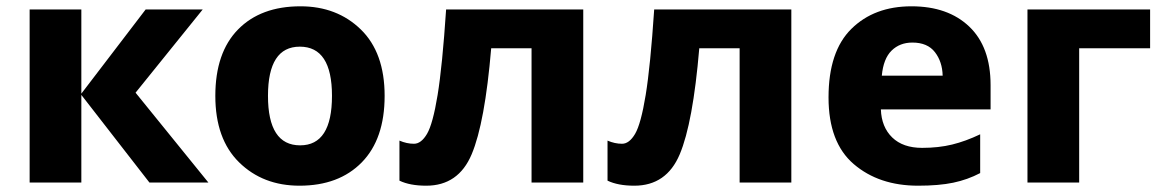

<svg xmlns="http://www.w3.org/2000/svg" viewBox="-20 -579 3691 609"><path d="M442 -549H623L410 -285L641 0H454L238 -278V0H74V-549H238V-282Z M1200 -275Q1200 -412 1124.5 -485.5Q1049 -559 933 -559Q807 -559 735 -485.5Q663 -412 663 -275Q663 -138 738.5 -64Q814 10 930 10Q1055 10 1127.5 -64Q1200 -138 1200 -275ZM830 -275Q830 -431 931 -431Q1033 -431 1033 -275Q1033 -118 932 -118Q830 -118 830 -275Z M1830 0V-549H1395Q1383 -369 1368 -277.5Q1353 -186 1334.5 -154.5Q1316 -123 1293 -123Q1270 -123 1247 -133V-6Q1280 10 1332 10Q1434 10 1476 -89.5Q1518 -189 1538 -426H1666V0Z M2490 0V-549H2055Q2043 -369 2028 -277.5Q2013 -186 1994.5 -154.5Q1976 -123 1953 -123Q1930 -123 1907 -133V-6Q1940 10 1992 10Q2094 10 2136 -89.5Q2178 -189 2198 -426H2326V0Z M2871 -559Q2753 -559 2680.5 -487.5Q2608 -416 2608 -270Q2608 -127 2688 -58.5Q2768 10 2892 10Q2958 10 3003.5 0.5Q3049 -9 3089 -30V-153Q3043 -131 3000 -120.5Q2957 -110 2905 -110Q2844 -110 2810 -143Q2776 -176 2774 -232H3122V-309Q3122 -430 3054.5 -494.5Q2987 -559 2871 -559ZM2874 -444Q2922 -444 2945.5 -413.5Q2969 -383 2970 -339H2777Q2782 -393 2808 -418.5Q2834 -444 2874 -444Z M3628 -549V-426H3403V0H3239V-549Z"/></svg>

Font: Noto Sans UI Extra
Style: Regular
Weight: 800
Designer: Monotype Design Team
Foundry: Monotype Imaging Inc.
Version: Version 1.901